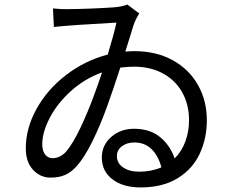

<svg xmlns="http://www.w3.org/2000/svg" viewBox="-20 -784 1040 841"><path d="M568 -560Q664 -560 736 -520.5Q808 -481 847 -412Q886 -343 886 -257Q886 -178 855 -111Q824 -44 758.5 -3.5Q693 37 596 37Q519 37 472.5 1.5Q426 -34 426 -94Q426 -148 467 -184Q508 -220 567 -220Q636 -220 680.5 -184Q725 -148 745 -90Q776 -121 792 -164.5Q808 -208 808 -258Q808 -324 779.5 -377Q751 -430 696 -461Q641 -492 566 -492Q545 -492 507 -488Q477 -395 451 -323Q420 -236 384 -163.5Q348 -91 314 -54Q291 -29 264.5 -17.5Q238 -6 201 -6Q157 -6 125 -40Q93 -74 93 -135Q93 -222 140 -307Q187 -392 269.5 -455.5Q352 -519 452 -545Q480 -638 490 -685Q304 -675 216 -666L212 -747Q254 -743 276 -744Q316 -744 378.5 -746.5Q441 -749 481 -752Q514 -755 538 -764L590 -725Q573 -698 565 -674L529 -558Q555 -560 568 -560ZM427 -467Q350 -439 290 -384.5Q230 -330 197.5 -267Q165 -204 165 -152Q165 -123 178 -107Q191 -91 209 -91Q242 -91 268 -118Q299 -154 332 -223.5Q365 -293 392 -367Q411 -418 427 -467ZM687 -51Q673 -103 643 -131.5Q613 -160 569 -160Q536 -160 514 -143.5Q492 -127 492 -100Q492 -69 519.5 -50.5Q547 -32 590 -32Q643 -32 687 -51Z"/></svg>

Font: Noto Sans SC
Style: Regular
Weight: 400
Designer: Ryoko NISHIZUKA ____ (kana & ideographs); Paul D. Hunt (Latin, Greek & Cyrillic); Wenlong ZHANG ___ (bopomofo); Sandoll 
Foundry: Adobe Systems Incorporated
Version: Version 1.004